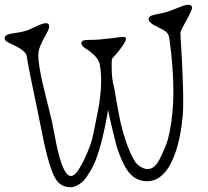

<svg xmlns="http://www.w3.org/2000/svg" viewBox="-22 -767 876 810"><path d="M752 -743.2Q788.1 -753.4 788.1 -733.9Q788.1 -722.2 752 -658.2Q739.3 -636.2 739.3 -627.4Q739.3 -618.7 740.2 -603.8Q741.2 -588.9 742.4 -566.4Q743.7 -543.9 745.4 -515.6Q747.1 -487.3 748 -457Q753.4 -327.6 749 -280Q744.6 -232.4 737.3 -195.3Q730 -158.2 718 -123.3Q706.1 -88.4 689.5 -61.5Q652.3 -2.4 598.6 -2.4Q535.6 -2.4 501 -72.3Q477.1 -121.6 467.5 -159.2Q458 -196.8 452.9 -218.8Q447.8 -240.7 443.4 -258.8L434.1 -303.2L424.8 -252Q397.9 -116.7 367.7 -60.5Q342.8 -15.1 326.7 -1Q299.8 22.9 275.9 22.9Q229.5 22.9 207.5 -21.5Q178.7 -77.6 146 -252.9Q92.8 -505.9 90.8 -530.3Q87.4 -553.2 28.8 -580.1Q5.9 -590.3 1.7 -595.5Q-2.4 -600.6 -2.4 -606.4Q-2.4 -622.1 33.7 -626.5Q79.1 -632.3 101.3 -642.3Q123.5 -652.3 133.8 -657.2Q185.5 -681.6 185.5 -656.2Q185.5 -645.5 175.8 -628.2Q166 -610.8 158.9 -596.9Q151.9 -583 147.5 -572.3Q139.6 -552.2 139.6 -532.7Q139.6 -513.2 145 -480Q150.4 -446.8 159.2 -409.7Q160.6 -401.9 197.3 -253.9L216.3 -156.7Q244.1 -24.4 277.8 -24.4Q299.8 -24.4 334 -95.7Q362.8 -157.2 369.6 -192.6Q376.5 -228 381.8 -252.2Q387.2 -276.4 392.1 -303.2Q413.6 -421.4 398.4 -497.1Q393.6 -522 356.4 -550.8Q348.6 -557.1 342 -560.3Q335.4 -563.5 328.4 -570.8Q321.3 -578.1 321.3 -585Q321.3 -598.6 349.6 -598.6Q377.9 -598.6 401.1 -600.6Q424.3 -602.5 442.4 -605Q489.3 -611.3 499 -611.3Q521.5 -611.3 494.1 -572.3Q481.4 -553.7 469 -540Q456.5 -526.4 453.9 -523.2Q451.2 -520 450.2 -515.6Q449.2 -511.2 449.2 -503.4V-481Q449.2 -431.6 459 -400.9Q478 -287.6 486.8 -249Q508.8 -156.2 541 -96.2Q554.7 -69.3 582 -57.6Q623.5 -41 650.9 -94.2Q678.7 -150.4 686.5 -180.2Q724.1 -321.3 700.2 -542.5Q692.9 -609.4 689 -618.7Q685.1 -627.9 677.7 -633.5Q670.4 -639.2 661.1 -644Q651.9 -648.9 642.1 -653.6Q632.3 -658.2 624 -663.1Q593.8 -683.1 611.3 -697.8Q617.2 -702.6 633.5 -705.6Q649.9 -708.5 664.6 -712.2Q679.2 -715.8 691.4 -719.7Z"/></svg>

Font: Snowburst One
Style: Regular
Weight: 400
Designer: Annet Stirling
Foundry: Annet Stirling
Version: Version 1.001